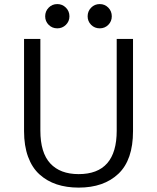

<svg xmlns="http://www.w3.org/2000/svg" viewBox="-20 -886 750 918"><path d="M254 -750.5Q229.5 -750.5 212.8 -767.2Q196 -784 196 -808Q196 -832.5 212.8 -849.5Q229.5 -866.5 254 -866.5Q278 -866.5 295 -849.5Q312 -832.5 312 -808Q312 -784 295 -767.2Q278 -750.5 254 -750.5ZM457 -750.5Q432.5 -750.5 415.8 -767.2Q399 -784 399 -808Q399 -832.5 415.8 -849.5Q432.5 -866.5 457 -866.5Q481 -866.5 497.8 -849.5Q514.5 -832.5 514.5 -808Q514.5 -784 497.8 -767.2Q481 -750.5 457 -750.5ZM356 11Q298 11 251.2 -4.5Q204.5 -20 169 -52Q133.5 -84 114.2 -136.5Q95 -189 95 -259V-700H173V-261.5Q173 -156 220.2 -104.8Q267.5 -53.5 356 -53.5Q538 -53.5 538 -261V-700H616V-259Q616 -121.5 546.2 -55.2Q476.5 11 356 11Z"/></svg>

Font: League Mono Light
Style: Regular
Weight: 300
Width: 6
Designer: Tyler Finck
Foundry: The League of Moveable Type / Tyler Finck
Version: Version 2.210